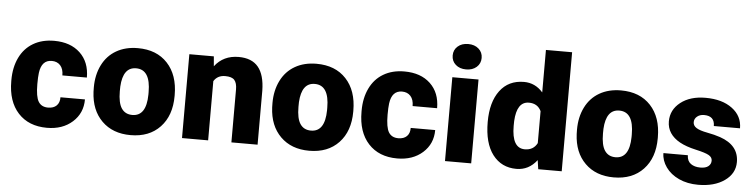

<svg xmlns="http://www.w3.org/2000/svg" viewBox="-46 -972 4729 1205"><g transform="rotate(5 2318.5 -370.0)"><path d="M269.5 -117.2Q304.2 -117.2 323.2 -136Q342.3 -154.8 341.8 -188.5H496.1Q496.1 -101.6 433.8 -45.9Q371.6 9.8 273.4 9.8Q158.2 9.8 91.8 -62.5Q25.4 -134.8 25.4 -262.7V-269.5Q25.4 -349.6 54.9 -410.9Q84.5 -472.2 140.1 -505.1Q195.8 -538.1 272 -538.1Q375 -538.1 435.5 -481Q496.1 -423.8 496.1 -326.2H341.8Q341.8 -367.2 321.8 -389.2Q301.8 -411.1 268.1 -411.1Q204.1 -411.1 193.4 -329.6Q189.9 -303.7 189.9 -258.3Q189.9 -178.7 209 -147.9Q228 -117.2 269.5 -117.2Z M544.9 -269Q544.9 -348.1 575.7 -409.9Q606.4 -471.7 664.1 -504.9Q721.7 -538.1 799.3 -538.1Q918 -538.1 986.3 -464.6Q1054.7 -391.1 1054.7 -264.6V-258.8Q1054.7 -135.3 986.1 -62.7Q917.5 9.8 800.3 9.8Q687.5 9.8 619.1 -57.9Q550.8 -125.5 545.4 -241.2ZM709.5 -258.8Q709.5 -185.5 732.4 -151.4Q755.4 -117.2 800.3 -117.2Q888.2 -117.2 890.1 -252.4V-269Q890.1 -411.1 799.3 -411.1Q716.8 -411.1 710 -288.6Z M1278.3 -528.3 1283.7 -466.3Q1338.4 -538.1 1434.6 -538.1Q1517.1 -538.1 1557.9 -488.8Q1598.6 -439.5 1600.1 -340.3V0H1435.1V-333.5Q1435.1 -373.5 1418.9 -392.3Q1402.8 -411.1 1360.4 -411.1Q1312 -411.1 1288.6 -373V0H1124V-528.3Z M1670.4 -269Q1670.4 -348.1 1701.2 -409.9Q1731.9 -471.7 1789.6 -504.9Q1847.2 -538.1 1924.8 -538.1Q2043.5 -538.1 2111.8 -464.6Q2180.2 -391.1 2180.2 -264.6V-258.8Q2180.2 -135.3 2111.6 -62.7Q2043 9.8 1925.8 9.8Q1813 9.8 1744.6 -57.9Q1676.3 -125.5 1670.9 -241.2ZM1835 -258.8Q1835 -185.5 1857.9 -151.4Q1880.9 -117.2 1925.8 -117.2Q2013.7 -117.2 2015.6 -252.4V-269Q2015.6 -411.1 1924.8 -411.1Q1842.3 -411.1 1835.4 -288.6Z M2476.1 -117.2Q2510.7 -117.2 2529.8 -136Q2548.8 -154.8 2548.3 -188.5H2702.6Q2702.6 -101.6 2640.4 -45.9Q2578.1 9.8 2480 9.8Q2364.7 9.8 2298.3 -62.5Q2231.9 -134.8 2231.9 -262.7V-269.5Q2231.9 -349.6 2261.5 -410.9Q2291 -472.2 2346.7 -505.1Q2402.3 -538.1 2478.5 -538.1Q2581.5 -538.1 2642.1 -481Q2702.6 -423.8 2702.6 -326.2H2548.3Q2548.3 -367.2 2528.3 -389.2Q2508.3 -411.1 2474.6 -411.1Q2410.6 -411.1 2399.9 -329.6Q2396.5 -303.7 2396.5 -258.3Q2396.5 -178.7 2415.5 -147.9Q2434.6 -117.2 2476.1 -117.2Z M2945.8 0H2780.8V-528.3H2945.8ZM2771 -664.6Q2771 -699.7 2796.4 -722.2Q2821.8 -744.6 2862.3 -744.6Q2902.8 -744.6 2928.2 -722.2Q2953.6 -699.7 2953.6 -664.6Q2953.6 -629.4 2928.2 -606.9Q2902.8 -584.5 2862.3 -584.5Q2821.8 -584.5 2796.4 -606.9Q2771 -629.4 2771 -664.6Z M3026.4 -268.1Q3026.4 -393.6 3080.6 -465.8Q3134.8 -538.1 3231.9 -538.1Q3302.7 -538.1 3351.1 -482.4V-750H3516.1V0H3368.2L3359.9 -56.6Q3309.1 9.8 3231 9.8Q3136.7 9.8 3081.5 -62.5Q3026.4 -134.8 3026.4 -268.1ZM3190.9 -257.8Q3190.9 -117.2 3272.9 -117.2Q3327.6 -117.2 3351.1 -163.1V-364.3Q3328.6 -411.1 3273.9 -411.1Q3197.8 -411.1 3191.4 -288.1Z M3588.9 -269Q3588.9 -348.1 3619.6 -409.9Q3650.4 -471.7 3708 -504.9Q3765.6 -538.1 3843.3 -538.1Q3961.9 -538.1 4030.3 -464.6Q4098.6 -391.1 4098.6 -264.6V-258.8Q4098.6 -135.3 4030 -62.7Q3961.4 9.8 3844.2 9.8Q3731.4 9.8 3663.1 -57.9Q3594.7 -125.5 3589.4 -241.2ZM3753.4 -258.8Q3753.4 -185.5 3776.4 -151.4Q3799.3 -117.2 3844.2 -117.2Q3932.1 -117.2 3934.1 -252.4V-269Q3934.1 -411.1 3843.3 -411.1Q3760.7 -411.1 3753.9 -288.6Z M4447.8 -148.4Q4447.8 -169.4 4425.8 -182.1Q4403.8 -194.8 4342.3 -208.5Q4280.8 -222.2 4240.7 -244.4Q4200.7 -266.6 4179.7 -298.3Q4158.7 -330.1 4158.7 -371.1Q4158.7 -443.8 4218.8 -491Q4278.8 -538.1 4376 -538.1Q4480.5 -538.1 4543.9 -490.7Q4607.4 -443.4 4607.4 -366.2H4442.4Q4442.4 -429.7 4375.5 -429.7Q4349.6 -429.7 4332 -415.3Q4314.5 -400.9 4314.5 -379.4Q4314.5 -357.4 4335.9 -343.8Q4357.4 -330.1 4404.5 -321.3Q4451.7 -312.5 4487.3 -300.3Q4606.4 -259.3 4606.4 -153.3Q4606.4 -81.1 4542.2 -35.6Q4478 9.8 4376 9.8Q4308.1 9.8 4254.9 -14.6Q4201.7 -39.1 4171.9 -81.1Q4142.1 -123 4142.1 -169.4H4295.9Q4296.9 -132.8 4320.3 -116Q4343.8 -99.1 4380.4 -99.1Q4414.1 -99.1 4430.9 -112.8Q4447.8 -126.5 4447.8 -148.4Z"/></g></svg>

Font: Vazir Black FD-UI
Style: Black-FD-UI
Weight: 900
Designer: Saber Rastikerdar
Foundry: Saber Rastikerdar
Version: Version 30.0.0